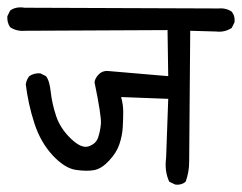

<svg xmlns="http://www.w3.org/2000/svg" viewBox="-28 -577 666 529"><path d="M455.1 -68.4 438.5 -76.2Q424.8 -104.5 429.7 -142.6L435.5 -304.7L305.7 -309.6Q311.5 -289.1 311.5 -268.6Q311.5 -248 310.1 -225.1Q308.6 -202.1 300.8 -179.2Q293 -156.2 272.5 -134.3Q252 -112.3 231.9 -108.4Q211.9 -104.5 181.2 -108.9Q150.4 -113.3 117.2 -148.9Q84 -184.6 66.9 -236.8Q49.8 -289.1 43 -344.7Q44.9 -357.4 52.7 -367.2Q65.4 -376 83 -375L98.6 -367.2Q108.4 -355.5 111.8 -323.7Q115.2 -292 126.5 -257.8Q137.7 -223.6 167 -195.3Q196.3 -167 216.3 -173.8Q236.3 -180.7 242.2 -197.8Q248 -214.8 250 -235.4Q252 -255.9 232.4 -350.6Q234.4 -363.3 245.6 -373.5Q256.8 -383.8 275.4 -380.9L435.5 -367.2L433.6 -494.1L41 -492.2Q17.6 -490.2 0 -502Q-8.8 -514.6 -7.8 -532.2L0 -547.9Q15.6 -559.6 40 -555.7L572.3 -553.7Q594.7 -555.7 610.4 -544.9Q620.1 -533.2 618.2 -515.6L610.4 -500Q590.8 -487.3 567.4 -490.2L496.1 -492.2Q493.2 -161.1 493.2 -131.8Q493.2 -102.5 483.4 -76.2Q471.7 -66.4 455.1 -68.4Z"/></svg>

Font: JasonHandwriting4
Style: Regular
Weight: 400
Version: Version 1.01.21